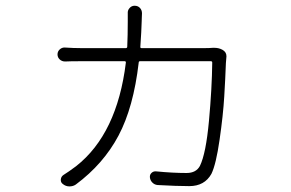

<svg xmlns="http://www.w3.org/2000/svg" viewBox="-20 -624 1040 686"><path d="M739.3 -453.1Q743.2 -453.1 747.1 -453.1Q761.7 -453.1 774.4 -446.3Q789.1 -438.5 789.1 -422.9L787.1 -398.4Q785.2 -344.7 781.2 -278.8Q777.3 -212.9 764.6 -125Q752 -37.1 735.4 -2.9Q710.9 41 656.2 41Q612.3 41 543 37.1Q532.2 36.1 524.4 28.3Q516.6 20.5 515.6 9.8Q514.6 0 521.5 -6.3Q528.3 -12.7 538.1 -11.7Q596.7 -5.9 646.5 -5.9Q680.7 -5.9 694.3 -31.2Q715.8 -75.2 726.6 -191.9Q737.3 -308.6 738.3 -400.4Q738.3 -405.3 733.4 -405.3H480.5Q475.6 -405.3 475.6 -400.4Q457 -240.2 403.3 -139.2Q349.6 -38.1 251 35.2Q241.2 42 228.5 42Q228.5 42 227.5 42Q214.8 42 204.1 33.2Q196.3 27.3 197.3 17.1Q198.2 6.8 207 1Q224.6 -9.8 252 -30.3Q398.4 -145.5 429.7 -400.4Q429.7 -405.3 425.8 -405.3H269.5Q229.5 -405.3 212.9 -404.3Q201.2 -404.3 193.4 -411.6Q185.5 -418.9 185.5 -429.7Q185.5 -440.4 193.8 -447.8Q202.1 -455.1 212.9 -454.1Q243.2 -452.1 268.6 -452.1H429.7Q433.6 -452.1 434.6 -456.1Q436.5 -499 436.5 -545.9Q436.5 -562.5 436.5 -576.2Q435.5 -586.9 442.9 -595.2Q450.2 -603.5 460.9 -603.5Q472.7 -603.5 480 -595.7Q487.3 -587.9 487.3 -576.2Q487.3 -574.2 486.8 -564.5Q486.3 -554.7 486.3 -548.8Q485.4 -513.7 481.4 -456.1Q481.4 -452.1 485.4 -452.1H712.9Q727.5 -452.1 739.3 -453.1Z"/></svg>

Font: Gen Jyuu Gothic L Monospace Light
Style: Regular
Weight: 300
Designer: [Source Han Sans]
Ryoko NISHIZUKA  (kana & ideographs); Paul D. Hunt (Latin, Greek & Cyrillic); Wenlong ZHANG  (bopomofo
Version: Version 1.002.20150607